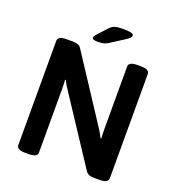

<svg xmlns="http://www.w3.org/2000/svg" viewBox="-153 -993 1025 1118"><g transform="rotate(20 359.5 -434.5)"><path d="M76 -27V-673Q76 -702 129 -702H165Q187 -702 200.5 -697Q214 -692 222 -678L478 -287Q498 -258 513 -227L517 -228Q515 -251 515 -296V-673Q515 -702 568 -702H590Q643 -702 643 -673V-27Q643 2 590 2H558Q537 2 524.5 -3Q512 -8 503 -21L241 -419Q219 -450 206 -478L202 -477Q204 -454 204 -409V-27Q204 2 151 2H129Q76 2 76 -27ZM270 -763Q270 -772 282 -785L336 -844Q351 -860 368 -865.5Q385 -871 419 -871Q452 -871 468 -867Q484 -863 484 -853Q484 -846 476.5 -838Q469 -830 450 -818L375 -770Q358 -758 343.5 -754Q329 -750 304 -750Q270 -750 270 -763Z"/></g></svg>

Font: Asap-SemiBold
Style: Regular
Weight: 600
Designer: Pablo Cosgaya
Foundry: Omnibus-Type
Version: Version 2.000; ttfautohint (v1.8)